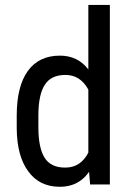

<svg xmlns="http://www.w3.org/2000/svg" viewBox="-20 -732 524 762"><path d="M132.3 -276.9V-227.1Q132.3 -144 157.7 -105Q182.6 -66.4 239.3 -66.9Q300.3 -66.9 330.6 -126.5V-376.5Q298.8 -434.6 239.7 -434.6Q183.1 -434.6 158.2 -396Q132.8 -357.4 132.3 -276.9ZM46.4 -222.2V-273.4Q46.4 -389.2 90.3 -450.2Q134.3 -511.2 217.8 -511.2Q288.6 -511.2 330.6 -456.5V-710.4V-712.4H332H414.6H416V-710.4V-2V0H414.6H339.4H337.4V-2L333.5 -50.3Q319.8 -30.3 302.2 -17.1Q284.7 -3.9 263.4 2.7Q242.2 9.3 217.3 9.3Q136.7 9.3 92.3 -51.8Q47.4 -111.8 46.4 -222.2Z"/></svg>

Font: MAUL Condensed
Style: Condensed Regular
Weight: 400
Designer: MAUL
Version: Version 1.0; 2020; ttfautohint (v1.8.3)